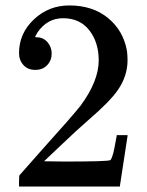

<svg xmlns="http://www.w3.org/2000/svg" viewBox="-20 -686 540 706"><path d="M110 -429Q82 -429 66 -447Q50 -465 50 -491Q50 -563 104.5 -614.5Q159 -666 235 -666Q321 -666 377.5 -619.5Q434 -573 447 -498Q449 -480 449 -465Q449 -407 414 -356Q386 -314 301 -241Q265 -210 201 -149L142 -93L218 -92Q375 -92 385 -97Q389 -98 395 -118Q399 -129 409 -186V-189H449V-186L421 -3V0H50V-19Q50 -39 52 -42Q53 -43 136 -137Q245 -258 276 -297Q343 -388 343 -464Q343 -530 308.5 -574.5Q274 -619 212 -619Q154 -619 118 -567Q116 -563 112 -556Q109 -551 109 -550Q109 -549 114 -549Q139 -549 154.5 -531Q170 -513 170 -489Q170 -464 153.5 -446.5Q137 -429 110 -429Z"/></svg>

Font: KaTeX_Main
Style: Regular
Weight: 400
Version: Version 1.1; ttfautohint (v1.3)